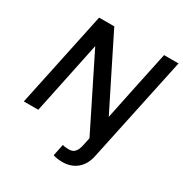

<svg xmlns="http://www.w3.org/2000/svg" viewBox="-205 -854 1161 1219"><g transform="rotate(30 375.5 -244.5)"><path d="M499 -6 238 -531 127 0H21Q58 -176 95 -350Q132 -524 169 -700H280Q345 -570 408.5 -442Q472 -314 537 -185Q563 -314 590.5 -442Q618 -570 645 -700H751L586 77Q572 141 529.5 176Q487 211 424 211Q404 211 385.5 208Q367 205 356 201Q361 179 365 158Q369 137 374 115Q389 121 420 121Q443 121 456 111Q469 101 476.5 84Q484 67 488.5 43.5Q493 20 499 -6Z"/></g></svg>

Font: Rosa Sans Medium
Style: Italic
Weight: 500
Italic angle: -12°
Designer: Pentagram / MCKL
Foundry: Pentagram / MCKL
Version: Version 1.005;September 16, 2019;FontCreator 11.5.0.2425 64-